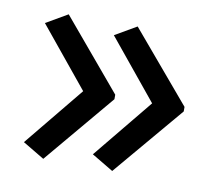

<svg xmlns="http://www.w3.org/2000/svg" viewBox="-55 -535 620 543"><g transform="rotate(10 254.5 -263.5)"><path d="M469 -257 299 -56 237 -93 377 -264 237 -435 299 -471 469 -270ZM270 -257 101 -56 39 -93 179 -264 39 -435 101 -471 270 -270Z"/></g></svg>

Font: Noto Sans Old Hungarian
Style: Regular
Weight: 400
Designer: Monotype Design Team
Foundry: Monotype Imaging Inc.
Version: Version 2.005; ttfautohint (v1.8.4.7-5d5b)